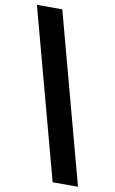

<svg xmlns="http://www.w3.org/2000/svg" viewBox="-96 -811 582 972"><g transform="rotate(10 195.0 -325.5)"><path d="M246.8 109.4H377.1L142.8 -761.4H12.4Z"/></g></svg>

Font: Margiela Sans
Style: Bold
Weight: 700
Designer: Stefan Endress, Andreas Faust
Version: Version 1.100;FEAKit 1.0